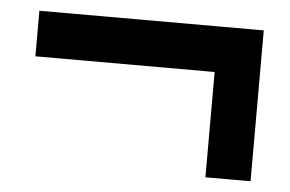

<svg xmlns="http://www.w3.org/2000/svg" viewBox="-36 -502 672 445"><g transform="rotate(5 300.0 -279.5)"><path d="M39 -349V-455H531V-349ZM456 -104V-455H561V-104Z"/></g></svg>

Font: BioRhyme ExtraBold
Style: Bold
Weight: 700
Version: Version 1.600;gftools[0.9.33]